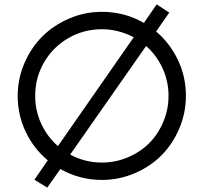

<svg xmlns="http://www.w3.org/2000/svg" viewBox="-20 -814 934 879"><path d="M694.8 -669.9Q758.8 -615.2 794.9 -538.8Q831.1 -462.4 831.1 -375Q831.1 -296.9 800.8 -225.6Q770.5 -154.3 719.2 -102.8Q668 -51.3 596.4 -20.8Q524.9 9.8 446.3 9.8Q345.7 9.8 256.3 -40L196.3 44.9L137.7 8.8L198.7 -80.1Q134.3 -133.3 97.7 -210.4Q61 -287.6 61 -375Q61 -453.1 91.6 -524.4Q122.1 -595.7 173.8 -647.2Q225.6 -698.7 296.9 -729.2Q368.2 -759.8 446.3 -759.8Q551.3 -759.8 638.7 -709L697.3 -793.9L754.9 -756.3ZM141.1 -375Q141.1 -307.1 168.7 -247.6Q196.3 -188 245.1 -145L592.3 -643.6Q520.5 -680.2 446.3 -680.2Q363.3 -680.2 293 -639.6Q222.7 -599.1 181.9 -528.8Q141.1 -458.5 141.1 -375ZM446.3 -69.8Q508.8 -69.8 565.4 -93.8Q622.1 -117.7 662.8 -158.4Q703.6 -199.2 727.5 -255.9Q751.5 -312.5 751.5 -375Q751.5 -442.4 724.1 -501.7Q696.8 -561 648.9 -603.5L301.3 -106.4Q368.7 -69.8 446.3 -69.8Z"/></svg>

Font: Now
Style: Regular
Weight: 400
Designer: Alfredo Marco Pradil
Foundry: Alfredo Marco Pradil
Version: Version 1.002;PS 001.002;hotconv 1.0.88;makeotf.lib2.5.64775